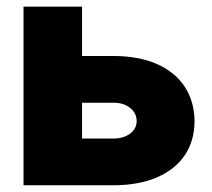

<svg xmlns="http://www.w3.org/2000/svg" viewBox="-20 -550 630 570"><path d="M557.6 -189.5Q557.1 -131.3 528.1 -88.6Q499 -45.9 444.8 -22.9Q390.6 0 316.4 0H49.8V-530.3H223.6V-383.8H316.4Q390.6 -383.8 444.8 -360.4Q499 -336.9 528.1 -293Q557.1 -249 557.6 -189.5ZM316.4 -138.7Q346.7 -138.7 366.2 -153.3Q385.7 -168 385.7 -190.4Q385.7 -214.4 366.2 -229.7Q346.7 -245.1 316.4 -245.1H223.6V-138.7Z"/></svg>

Font: Pretendard JP Black
Style: Regular
Weight: 900
Designer: Base glyphs from Inter by Rasmus Andersson; Hangeul glyphs from Noto Sans CJK(Source Han Sans) by Jang Soo-young and Kan
Foundry: Kil Hyung-jin
Version: Version 1.309